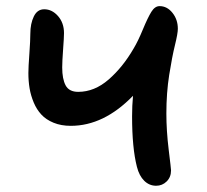

<svg xmlns="http://www.w3.org/2000/svg" viewBox="-20 -657 669 621"><path d="M484.9 -56.2Q462.9 -56.2 446.5 -72.3Q430.2 -88.4 422.9 -117.2Q407.2 -178.2 407.2 -280.8Q407.2 -315.4 410.2 -347.2Q315.9 -250 209 -250Q177.7 -250 153.3 -260Q128.9 -270 113.8 -286.4Q98.6 -302.7 89.1 -325.4Q79.6 -348.1 75.7 -371.3Q71.8 -394.5 71.8 -420.9Q71.8 -439.5 75 -483.2Q78.1 -526.9 78.1 -547.9Q78.1 -580.6 89.4 -603.8Q100.6 -627 123 -627Q148.4 -627 167.7 -605Q187 -583 187 -549.8Q187 -536.1 184.1 -497.1Q181.2 -458 181.2 -439Q181.2 -401.4 192.4 -380.6Q203.6 -359.9 232.9 -359.9Q285.6 -359.9 331.5 -399.9Q377.4 -439.9 412.1 -500Q426.3 -523.4 442.1 -561.8Q458 -600.1 469.5 -618.7Q481 -637.2 496.1 -637.2Q520.5 -637.2 537.8 -615.5Q555.2 -593.8 555.2 -564Q555.2 -548.8 545.9 -511.2Q536.6 -473.6 527.3 -415Q518.1 -356.4 518.1 -290Q518.1 -234.4 525.6 -172.9Q533.2 -111.3 533.2 -106Q533.2 -84 519 -70.1Q504.9 -56.2 484.9 -56.2Z"/></svg>

Font: Shantell Sans Irregular Bouncy
Style: Regular
Weight: 500
Designer: Stephen Nixon, Anya Danilova, Shantell Martin
Foundry: Arrow Type
Version: Version 1.006;[9816181b4]